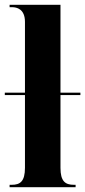

<svg xmlns="http://www.w3.org/2000/svg" viewBox="-25 -780 355 800"><path d="M15 0H290V-10H283C247 -10 227 -24 227 -81V-384H310V-394H227V-760H15V-750H26C44 -750 79 -743 79 -689V-394H-5V-384H79V-81C79 -24 59 -10 24 -10H15Z"/></svg>

Font: Noto Serif Display Condensed Extra
Style: Regular
Weight: 800
Width: 3
Designer: Monotype Design Team
Foundry: Monotype Imaging Inc.
Version: Version 1.900